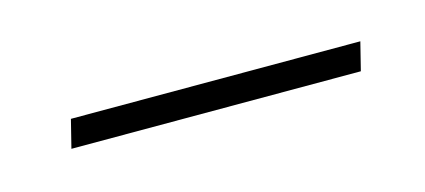

<svg xmlns="http://www.w3.org/2000/svg" viewBox="-23 -345 292 132"><g transform="rotate(-15 123.0 -279.0)"><path d="M20 -269 25 -289H231L226 -269Z"/></g></svg>

Font: Noto Serif Display ExtraCondensed Light
Style: Italic
Weight: 300
Width: 2
Italic angle: -12°
Designer: Monotype Design Team
Foundry: Monotype Imaging Inc.
Version: Version 2.009